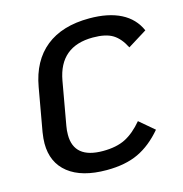

<svg xmlns="http://www.w3.org/2000/svg" viewBox="-107 -810 876 920"><g transform="rotate(-15 331.0 -350.0)"><path d="M55 -188Q55 -211 60 -243L98 -457Q120 -582 201 -647Q282 -712 417 -712Q511 -712 573 -680.5Q635 -649 662 -587L567 -528Q543 -576 508.5 -597.5Q474 -619 410 -619Q245 -619 216 -457L178 -243Q174 -222 174 -199Q174 -81 317 -81Q384 -81 428.5 -103.5Q473 -126 515 -176L588 -114Q533 -49 468.5 -18.5Q404 12 311 12Q188 12 121.5 -40.5Q55 -93 55 -188Z"/></g></svg>

Font: KoHo SemiBold
Style: Italic
Weight: 600
Italic angle: -10°
Version: Version 1.000; ttfautohint (v1.6)